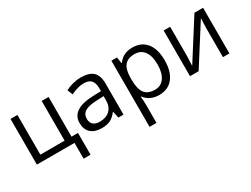

<svg xmlns="http://www.w3.org/2000/svg" viewBox="-61 -1127 2551 1949"><g transform="rotate(-30 1214.5 -152.5)"><path d="M607.9 185.1H526.9V0H85.9V-535.2H167V-69.8H451.2V-535.2H532.2V-69.8H607.9Z M1041 0 1024.9 -76.2H1021Q981 -25.9 941.2 -8.1Q901.4 9.8 841.8 9.8Q762.2 9.8 717 -31.2Q671.9 -72.3 671.9 -147.9Q671.9 -310.1 931.2 -317.9L1022 -320.8V-354Q1022 -417 994.9 -447Q967.8 -477.1 908.2 -477.1Q841.3 -477.1 756.8 -436L731.9 -498Q771.5 -519.5 818.6 -531.7Q865.7 -543.9 913.1 -543.9Q1008.8 -543.9 1054.9 -501.5Q1101.1 -459 1101.1 -365.2V0ZM857.9 -57.1Q933.6 -57.1 976.8 -98.6Q1020 -140.1 1020 -214.8V-263.2L939 -259.8Q842.3 -256.3 799.6 -229.7Q756.8 -203.1 756.8 -147Q756.8 -103 783.4 -80.1Q810.1 -57.1 857.9 -57.1Z M1517.1 9.8Q1464.8 9.8 1421.6 -9.5Q1378.4 -28.8 1349.1 -68.8H1343.3Q1349.1 -22 1349.1 20V240.2H1268.1V-535.2H1334L1345.2 -461.9H1349.1Q1380.4 -505.9 1421.9 -525.4Q1463.4 -544.9 1517.1 -544.9Q1623.5 -544.9 1681.4 -472.2Q1739.3 -399.4 1739.3 -268.1Q1739.3 -136.2 1680.4 -63.2Q1621.6 9.8 1517.1 9.8ZM1505.4 -476.1Q1423.3 -476.1 1386.7 -430.7Q1350.1 -385.3 1349.1 -286.1V-268.1Q1349.1 -155.3 1386.7 -106.7Q1424.3 -58.1 1507.3 -58.1Q1576.7 -58.1 1616 -114.3Q1655.3 -170.4 1655.3 -269Q1655.3 -369.1 1616 -422.6Q1576.7 -476.1 1505.4 -476.1Z M1957 -535.2V-195.8L1953.6 -106.9L1952.1 -79.1L2241.7 -535.2H2342.8V0H2267.1V-327.1L2268.6 -391.6L2271 -455.1L1981.9 0H1880.9V-535.2Z"/></g></svg>

Font: Open Sans ACDW
Style: acdw
Weight: 400
Foundry: Ascender Corporation
Version: Version 1.10